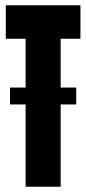

<svg xmlns="http://www.w3.org/2000/svg" viewBox="-20 -708 327 728"><path d="M285 -561H210V-376H269V-312H210V0H77V-312H18V-376H77V-561H2V-688H285Z"/></svg>

Font: Saira Ultra Condensed Black
Style: Regular
Weight: 900
Width: 1
Designer: Hector Gatti with collaboration of the Omnibus-Type team
Foundry: Omnibus-Type
Version: Version 1.001; ttfautohint (v1.8)